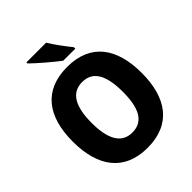

<svg xmlns="http://www.w3.org/2000/svg" viewBox="-255 -1079 1236 1236"><g transform="rotate(-45 363.5 -460.5)"><path d="M379 -931H200V-921C237 -884 330 -804 375 -771H485V-784C457 -818 405 -887 379 -931ZM677 -358C677 -584 578 -725 364 -725C151 -725 50 -587 50 -359C50 -133 150 10 363 10C578 10 677 -133 677 -358ZM221 -358C221 -504 264 -588 364 -588C464 -588 505 -505 505 -358C505 -211 464 -129 363 -129C265 -129 221 -212 221 -358Z"/></g></svg>

Font: Noto Sans Arabic UI SmCn XBd
Style: Regular
Weight: 800
Width: 4
Designer: Monotype Design Team, Nadine Chahine and Nizar Qandah
Foundry: Monotype Imaging Inc.
Version: Version 2.010